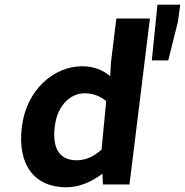

<svg xmlns="http://www.w3.org/2000/svg" viewBox="-20 -785 787 817"><path d="M416 -46 418 0H531L618 -706H475L452 -518L449 -461C418 -486 382 -503 329 -503C210 -503 92 -403 73 -245C53 -86 125 12 262 12C318 12 371 -12 416 -46ZM432 -355 412 -148C376 -117 344 -103 306 -103C237 -103 201 -149 213 -246C224 -339 281 -388 340 -388C371 -388 400 -380 432 -355ZM747 -765H650L626 -528H696L737 -692Z"/></svg>

Font: Falling Sky
Style: SeBdObl
Weight: 600
Designer: Paul D. Hunt
Foundry: Adobe Systems Incorporated
Version: Version 1.02